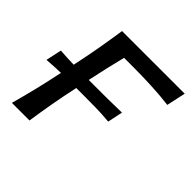

<svg xmlns="http://www.w3.org/2000/svg" viewBox="-135 -618 740 740"><g transform="rotate(45 235.0 -248.0)"><path d="M24.5 0Q39.5 -54.5 51.8 -105Q64 -155.5 76.5 -215.5Q59 -215 40.2 -214Q21.5 -213 1.5 -211.5L15.5 -276Q34.5 -274.5 53 -273.8Q71.5 -273 89 -272.5Q103 -338.5 112 -390.2Q121 -442 129 -496H470.5L453.5 -418Q405.5 -424 355.5 -426.2Q305.5 -428.5 257.5 -428.5H207.5Q190 -359.5 171.5 -272H208Q238.5 -272 274.8 -272.2Q311 -272.5 351 -273.5L338 -211.5Q299 -215 263 -215.5Q227 -216 196.5 -216H159.5Q146.5 -156 137.5 -105.2Q128.5 -54.5 120.5 0Z"/></g></svg>

Font: Commissioner Flair
Style: Italic
Weight: 400
Italic angle: -12°
Designer: Kostas Bartsokas
Foundry: Kostas Bartsokas
Version: Version 1.000; ttfautohint (v1.8.3)